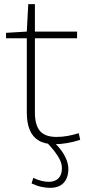

<svg xmlns="http://www.w3.org/2000/svg" viewBox="-20 -684 414 924"><path d="M243 10Q196 10 166.5 -7.5Q137 -25 123 -59Q109 -93 109 -142V-500H9V-526L109 -532L116 -664H148V-532H351V-500H148V-143Q148 -82 172.5 -53.5Q197 -25 252 -25Q280 -25 306.5 -30Q333 -35 359 -43L366 -11Q332 0 300.5 5Q269 10 243 10ZM140 172Q161 182 180 186.5Q199 191 214 191Q245 191 261.5 174Q278 157 278 126Q278 105 268 84.5Q258 64 241 42.5Q224 21 203 -1H237Q259 18 275 40Q291 62 300 85Q309 108 309 130Q309 155 300 175.5Q291 196 271.5 208Q252 220 221 220Q203 220 180.5 215.5Q158 211 132 199Z"/></svg>

Font: Georama ExtraCondensed Thin ExtraLight
Style: Regular
Weight: 250
Version: Version 1.001